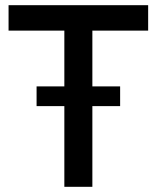

<svg xmlns="http://www.w3.org/2000/svg" viewBox="-20 -720 604 740"><path d="M228 0V-311H121V-387H228V-602H13V-700H551V-602H336V-387H443V-311H336V0Z"/></svg>

Font: Space Grotesk Frontify Medium
Style: Regular
Weight: 500
Designer: Florian Karsten
Version: Version 2.000